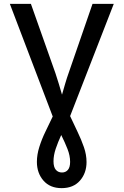

<svg xmlns="http://www.w3.org/2000/svg" viewBox="-20 -734 640 994"><path d="M299 240Q239 240 205 201Q171 162 171 104Q171 67 183.5 27Q196 -13 215.5 -53Q235 -93 253 -131L31 -714H140L267 -355Q275 -331 284.5 -300Q294 -269 301 -244Q308 -269 317.5 -301Q327 -333 336 -358L459 -714H569L343 -133Q362 -92 381.5 -51.5Q401 -11 414.5 28Q428 67 428 105Q428 162 394 201Q360 240 299 240ZM301 159Q320 159 331.5 145.5Q343 132 343 104Q343 72 329.5 37.5Q316 3 297 -35Q280 2 268.5 36Q257 70 257 101Q257 131 269 145Q281 159 301 159Z"/></svg>

Font: Noto Sans Mono Medium
Style: Regular
Weight: 500
Designer: Monotype Design Team
Foundry: Monotype Imaging Inc.
Version: Version 2.014